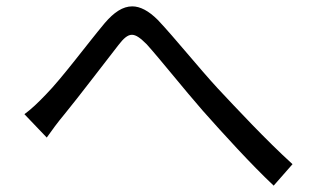

<svg xmlns="http://www.w3.org/2000/svg" viewBox="-20 -627 996 607"><path d="M57.2 -266 127.8 -192.1C141.7 -212 163 -241.1 183.9 -266C230.8 -323.2 310 -427.9 354 -484C370 -505 383.2 -517 397 -517C410.2 -517 424 -506.7 443.9 -486.9C487.9 -437.9 560 -346.9 621.1 -277C686.1 -203.8 773.1 -108 845.2 -40.1L904.8 -108C820 -185 728 -284.1 669 -346.9C609 -411.9 533 -506.7 479 -563.9C449.9 -593 422.9 -606.9 398.1 -606.9C368.3 -606.9 340.2 -588.1 311.1 -554C255 -486.9 176.1 -380 125 -328.1C100.1 -302.2 80.3 -283 57.2 -266Z"/></svg>

Font: Karasuma Gothic
Style: Regular
Weight: 400
Designer: Rasmus Andersson, Ryoko Nishizuka
Foundry: Genbu
Version: Version 1.00